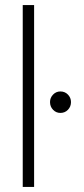

<svg xmlns="http://www.w3.org/2000/svg" viewBox="-20 -740 331 760"><path d="M70 0V-720H115V0ZM219 -293Q202 -293 190 -305.5Q178 -318 178 -336Q178 -353 190 -365.5Q202 -378 219 -378Q237 -378 249 -365.5Q261 -353 261 -336Q261 -318 249 -305.5Q237 -293 219 -293Z"/></svg>

Font: DM Sans 16pt ExtraLight
Style: Regular
Weight: 250
Version: Version 4.004;gftools[0.9.30]